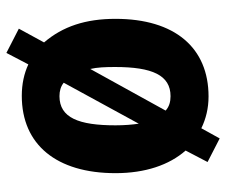

<svg xmlns="http://www.w3.org/2000/svg" viewBox="-72 -562 691 586"><g transform="rotate(90 273.0 -268.5)"><path d="M508 -276C508 -367 483 -440 439 -490L474 -557L402 -594L371 -538C342 -552 310 -560 274 -560C125 -560 37 -457 37 -276C37 -185 60 -115 109 -58L67 19L141 57L176 -10C204 3 236 10 272 10C421 10 508 -96 508 -276ZM184 -275C184 -388 209 -444 273 -444C290 -444 305 -440 317 -429L190 -199C185 -220 184 -245 184 -275ZM362 -276C362 -164 339 -105 273 -105C257 -105 243 -109 232 -118L357 -347C360 -327 362 -303 362 -276Z"/></g></svg>

Font: Noto Sans Lao Looped Condensed ExtraBold
Style: Regular
Weight: 800
Width: 3
Designer: Mark Frömberg, Ben Mitchell
Foundry: The Fontpad Ltd
Version: Version 1.002